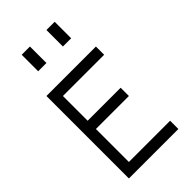

<svg xmlns="http://www.w3.org/2000/svg" viewBox="-264 -952 1029 1029"><g transform="rotate(-45 250.0 -437.5)"><path d="M187.5 -750H125V-875H187.5ZM62.5 -625H437.5V-562.5H125V-375H375V-312.5H125V-62.5H437.5V0H62.5ZM312.5 -875H375V-750H312.5Z"/></g></svg>

Font: 寒蝉点阵体 16px
Style: Regular
Weight: 400
Designer: Designed by Warren2060
Foundry: ChillType
Version: Version 1.000